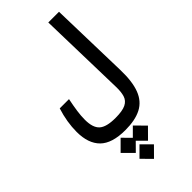

<svg xmlns="http://www.w3.org/2000/svg" viewBox="-344 -762 1275 1275"><g transform="rotate(-45 293.0 -124.5)"><path d="M271 174.3Q147 174.3 90.3 118.4Q33.7 62.5 33.7 -46.4Q33.7 -138.2 64.9 -236.3H151.9Q141.1 -183.1 135.3 -142.6Q129.4 -102.1 129.4 -64.5Q129.4 9.8 163.1 40.3Q196.8 70.8 281.7 70.8Q347.7 70.8 379.6 54.9Q411.6 39.1 421.6 7.1Q431.6 -24.9 430.2 -73.7L414.6 -693.4H515.1L529.8 -130.9Q532.7 -20.5 506.8 46.6Q481 113.8 422.9 144Q364.7 174.3 271 174.3ZM327.6 187.5 398.4 258.8 327.6 330.1 270 272.5 212.9 330.1 141.6 258.8 212.9 187.5 270 245.1ZM270.5 307.1 338.4 375 270.5 443.4 202.6 375Z"/></g></svg>

Font: Cascadia Code NF
Style: Regular
Weight: 400
Monospace: yes
Designer: Aaron Bell
Foundry: Saja Typeworks
Version: Version 2404.023; ttfautohint (v1.8.4)